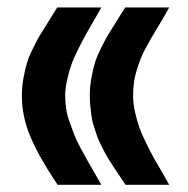

<svg xmlns="http://www.w3.org/2000/svg" viewBox="-20 -502 507 519"><path d="M237.3 -452.6Q220.7 -423.8 212.6 -409.7Q204.6 -395.5 191.7 -369.6Q178.7 -343.8 172.6 -326.2Q166.5 -308.6 161.4 -285.9Q156.2 -263.2 156.2 -242.7Q156.2 -225.1 158.9 -207.5Q161.6 -189.9 168.5 -170.9Q175.3 -151.9 180.9 -137.5Q186.5 -123 198.2 -101.1Q210 -79.1 216.6 -67.6Q223.1 -56.2 237.3 -31.7L253.9 -2.4H220.2H146H135.7L129.9 -11.2Q86.4 -76.2 62.7 -131.3Q39.1 -186.5 39.1 -242.7Q39.1 -267.1 43.5 -291.3Q47.9 -315.4 53 -332.3Q58.1 -349.1 69.8 -372.6Q81.5 -396 87.6 -406.2Q93.8 -416.5 109.4 -441.2Q125 -465.8 128.9 -472.7L134.8 -481.9H145.5H220.2H253.9ZM420.9 -452.6Q415 -442.9 404.3 -425Q393.6 -407.2 387.7 -397Q381.8 -386.7 373 -370.4Q364.3 -354 359.4 -341.1Q354.5 -328.1 349.4 -311.8Q344.2 -295.4 342 -278.1Q339.8 -260.7 339.8 -242.7Q339.8 -221.7 345 -199Q350.1 -176.3 356.2 -158.7Q362.3 -141.1 375.2 -115Q388.2 -88.9 396 -74.7Q403.8 -60.5 420.9 -31.7L437.5 -2.4H403.8H329.6H319.3L313.5 -11.2Q312.5 -12.7 301.3 -29.3Q290 -45.9 288.1 -49.1Q286.1 -52.2 276.1 -67.9Q266.1 -83.5 263.4 -89.4Q260.7 -95.2 252.9 -110.4Q245.1 -125.5 242.4 -134.3Q239.7 -143.1 234.6 -158Q229.5 -172.9 227.8 -184.8Q226.1 -196.8 224.4 -212.2Q222.7 -227.5 222.7 -242.7Q222.7 -267.1 227.1 -291.3Q231.4 -315.4 236.6 -332.3Q241.7 -349.1 253.4 -372.6Q265.1 -396 271.2 -406.2Q277.3 -416.5 293 -441.2Q308.6 -465.8 312.5 -472.7L318.4 -481.9H329.1H403.8H437.5Z"/></svg>

Font: Shabnam WOL
Style: Bold-WOL
Weight: 700
Foundry: DejaVu fonts team - Redesigned by Saber Rastikerdar - Based on Vazir font
Version: Version 5.0.0